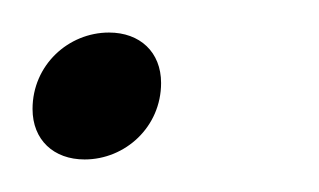

<svg xmlns="http://www.w3.org/2000/svg" viewBox="-27 -95 196 118"><path d="M-7 -28C-7 -9 6 3 25 3C50 3 72 -17 72 -44C72 -63 59 -75 40 -75C15 -75 -7 -55 -7 -28Z"/></svg>

Font: Momo Neue ExtLt
Style: Italic
Weight: 200
Italic angle: -10°
Designer: Ninad Kale (Devanagari), Jonny Pinhorn (Latin)
Foundry: Indian Type Foundry
Version: 4.004